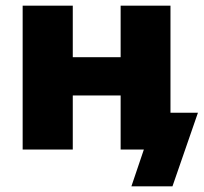

<svg xmlns="http://www.w3.org/2000/svg" viewBox="-20 -528 719 678"><path d="M60 0V-508H237V-326H406V-508H582V-130H679L589 130H444L488 0H406V-191H237V0Z"/></svg>

Font: Mulish Black
Style: Regular
Weight: 900
Designer: Vernon Adams
Foundry: Vernon Adams
Version: Version 3.603; ttfautohint (v1.8.3)